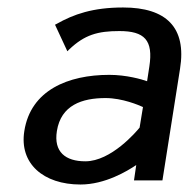

<svg xmlns="http://www.w3.org/2000/svg" viewBox="-20 -482 504 513"><path d="M45 -132C31 -45 96 11 195 11C261 11 320 -25 344 -41L338 0H414L461 -298C479 -409 424 -462 309 -462C228 -462 177 -444 131 -418L127 -416L160 -345L165 -350C206 -389 241 -399 299 -399C366 -399 390 -375 379 -304L373 -265C359 -270 318 -282 272 -282C162 -282 62 -241 45 -132ZM132 -132C143 -201 199 -220 262 -220C307 -220 351 -201 362 -196L353 -141C344 -130 277 -51 208 -51C155 -51 123 -76 132 -132Z"/></svg>

Font: Charger Sport
Style: DfBdObl
Weight: 400
Designer: Jasper
Foundry: Cannot Into Space Fonts
Version: Version 1.1